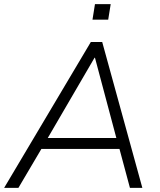

<svg xmlns="http://www.w3.org/2000/svg" viewBox="-31 -908 773 928"><path d="M-11 0 408 -705H463L657 0H597L543 -201L570 -188H139L176 -200L58 0ZM426 -629 194 -231 171 -241H556L534 -231L428 -629ZM416 -813 428 -888H504L492 -813Z"/></svg>

Font: Nunito Sans 12pt ExtraLight 12pt Light
Style: Italic
Weight: 300
Italic angle: -9°
Version: Version 3.101;gftools[0.9.27]